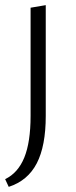

<svg xmlns="http://www.w3.org/2000/svg" viewBox="-20 -438 297 747"><path d="M99 -408 158 -418V13Q158 130 123 197.5Q88 265 14 289L0 259Q50 235 74.5 175Q99 115 99 13Z"/></svg>

Font: Ysabeau Semilight
Style: Regular
Weight: 300
Designer: Christian Thalmann (Catharsis Fonts)
Version: Version 0.003